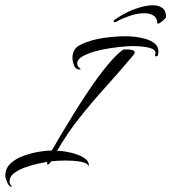

<svg xmlns="http://www.w3.org/2000/svg" viewBox="-55 -633 648 726"><path d="M247 -370Q231 -370 225 -385.5Q219 -401 219 -414Q219 -451 252 -465Q287 -482 334 -489Q381 -496 419 -496Q433 -496 453.5 -494Q474 -492 495 -486Q516 -480 530 -468.5Q544 -457 544 -438Q544 -434 543 -427Q542 -420 536 -420Q531 -420 531 -425Q531 -427 532 -428.5Q533 -430 533 -432Q533 -445 515.5 -450.5Q498 -456 478 -457.5Q458 -459 449 -459Q439 -459 414.5 -457Q390 -455 360 -450.5Q330 -446 302 -438Q274 -430 255.5 -419Q237 -408 237 -393Q237 -384 243.5 -378Q250 -372 250 -371Q250 -371 249 -370.5Q248 -370 247 -370ZM-12 73Q-21 73 -28 56Q-35 39 -35 32Q-35 4 -15.5 -14.5Q4 -33 33 -43.5Q62 -54 91.5 -59Q121 -64 141 -64Q152 -84 175 -122.5Q198 -161 227 -208Q256 -255 288.5 -302.5Q321 -350 352.5 -388Q384 -426 410 -445Q412 -446 415.5 -446Q419 -446 421 -446Q428 -447 441 -444.5Q454 -442 454 -436V-434Q454 -429 448 -423Q395 -360 343.5 -303Q292 -246 246 -188Q200 -130 161 -63Q172 -63 191.5 -60Q211 -57 231.5 -50.5Q252 -44 266.5 -33.5Q281 -23 281 -8Q281 -5 280 -5Q279 -6 279 -7Q274 -16 257 -20Q240 -24 222 -25Q204 -26 194 -26Q165 -26 138 -23Q137 -20 133 -15.5Q129 -11 126 -11Q123 -11 123 -15Q123 -19 124 -21Q112 -19 88.5 -14Q65 -9 40 0Q15 9 -2 22Q-19 35 -19 53Q-19 62 -14.5 66.5Q-10 71 -10 72Q-10 73 -12 73ZM540 -545Q539 -566 525 -574.5Q511 -583 491 -583Q463 -583 432.5 -572Q402 -561 387 -552Q383 -549 379 -549Q375 -549 374.5 -551.5Q374 -554 378 -558Q394 -570 419 -583Q444 -596 472 -604.5Q500 -613 523 -613Q544 -613 558 -603.5Q572 -594 573 -571Q574 -567 565.5 -559Q557 -551 549 -546Q541 -541 540 -545Z"/></svg>

Font: Caramel
Style: Regular
Weight: 400
Designer: Robert E. Leuschke
Foundry: Robert E. Leuschke
Version: Version 1.010